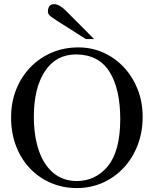

<svg xmlns="http://www.w3.org/2000/svg" viewBox="-20 -912 797 947"><path d="M683.6 -335.4Q683.6 -260.3 658.9 -196Q634.3 -131.8 590.1 -84.5Q545.9 -37.1 486.6 -10.7Q427.2 15.6 358.4 15.6Q291 15.6 232.2 -9.3Q173.3 -34.2 128.9 -80.3Q84.5 -126.5 59.6 -190.7Q34.7 -254.9 34.7 -333Q34.7 -407.7 59.8 -470.7Q85 -533.7 130.1 -580.3Q175.3 -627 235.6 -652.6Q295.9 -678.2 366.7 -678.2Q431.6 -678.2 489 -652.8Q546.4 -627.4 590.1 -581.1Q633.8 -534.7 658.7 -472.2Q683.6 -409.7 683.6 -335.4ZM573.2 -322.3Q573.2 -473.6 520 -558.1Q466.8 -642.6 356 -643.6Q256.3 -643.6 201.7 -560.8Q147 -478 147 -336.4Q147 -242.2 171.1 -170.9Q195.3 -99.6 242.2 -59.8Q289.1 -20 356.9 -19Q451.7 -19 512 -92.5Q572.3 -166 573.2 -322.3ZM444.3 -719.2H403.8L259.8 -810.5Q247.6 -818.4 231.9 -829.6Q216.3 -840.8 216.3 -854Q216.3 -891.6 247.6 -891.6Q260.3 -891.6 276.1 -882.1Q292 -872.6 305.7 -858.4Z"/></svg>

Font: Awami Nastaliq
Style: Regular
Weight: 400
Designer: Peter Martin, SIL International
Foundry: SIL International
Version: Version 3.100